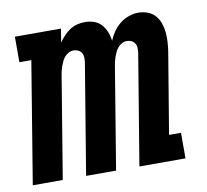

<svg xmlns="http://www.w3.org/2000/svg" viewBox="-67 -609 733 681"><g transform="rotate(-10 299.0 -269.0)"><path d="M-2 0 70 -438H27V-530H193L185 -481Q193 -493 203.5 -504Q214 -515 226 -523Q238 -531 252 -534.5Q266 -538 280 -538Q280 -538 280 -538Q280 -538 280 -538Q298 -538 313.5 -532.5Q329 -527 339.5 -515Q350 -503 356 -488Q362 -473 364 -456Q371 -473 381.5 -488Q392 -503 406.5 -514.5Q421 -526 438.5 -532Q456 -538 472 -538Q490 -538 506 -532Q522 -526 533 -513.5Q544 -501 549.5 -485Q555 -469 556.5 -452Q558 -435 557 -417Q556 -399 553 -381L505 -92H548V0H382L448 -399Q449 -408 448.5 -416.5Q448 -425 443.5 -432Q439 -439 431.5 -442.5Q424 -446 415 -446Q406 -446 397.5 -441.5Q389 -437 383 -430Q377 -423 373 -414.5Q369 -406 366 -397.5Q363 -389 361 -380.5Q359 -372 358 -364L298 0H190L256 -399Q257 -408 256.5 -416.5Q256 -425 251.5 -432Q247 -439 239.5 -442.5Q232 -446 223 -446Q214 -446 205.5 -441.5Q197 -437 191 -430Q185 -423 181 -414.5Q177 -406 174 -397.5Q171 -389 169 -380.5Q167 -372 166 -364L106 0Z"/></g></svg>

Font: Iosevka Curly Slab SmBdEx
Style: Italic
Weight: 600
Width: 7
Italic angle: -9°
Monospace: yes
Designer: Belleve Invis
Foundry: Belleve Invis
Version: Version 11.1.0; ttfautohint (v1.8.3)